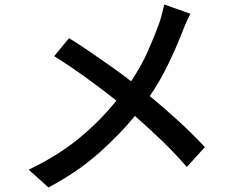

<svg xmlns="http://www.w3.org/2000/svg" viewBox="-20 -792 1040 851"><path d="M286 -623Q328 -597 376.5 -564Q425 -531 473 -497Q521 -463 561 -432Q605 -497 634.5 -563Q664 -629 686 -690Q692 -707 698 -730.5Q704 -754 708 -772L824 -731Q816 -716 805 -691.5Q794 -667 788 -650Q764 -588 728 -512.5Q692 -437 644 -366Q711 -311 773.5 -253.5Q836 -196 888 -140L808 -52Q754 -114 697 -169Q640 -224 578 -278Q510 -195 417 -112.5Q324 -30 195 39L107 -40Q235 -101 329 -178Q423 -255 496 -346Q441 -390 367.5 -443.5Q294 -497 220 -543Z"/></svg>

Font: Source Han Sans SC Medium
Style: Regular
Weight: 500
Designer: Ryoko NISHIZUKA 西塚涼子 (kana, bopomofo & ideographs); Paul D. Hunt (Latin, Greek & Cyrillic); Sandoll Communications 산돌커뮤니
Foundry: Adobe
Version: Version 2.004;hotconv 1.0.118;makeotfexe 2.5.65603